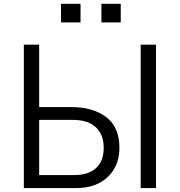

<svg xmlns="http://www.w3.org/2000/svg" viewBox="-20 -959 916 979"><path d="M101.6 0V-731.4H179.7V-413.1H342.8Q453.1 -413.1 521 -362.3Q588.9 -311.5 588.9 -205.1Q588.9 -112.3 528.8 -56.2Q468.8 0 369.1 0ZM179.7 -66.4H359.4Q429.7 -66.4 469.2 -101.6Q508.8 -136.7 508.8 -205.1Q508.8 -272.5 468.8 -310.1Q428.7 -347.7 350.6 -347.7H179.7ZM697.3 0V-731.4H775.4V0ZM291 -844.7V-939.5H390.6V-844.7ZM497.1 -844.7V-939.5H595.7V-844.7Z"/></svg>

Font: Gothic A1
Style: Regular
Weight: 400
Designer: HanYang I&C Co.,Ltd.
Foundry: HanYang I&C Co.,Ltd.
Version: Version 2.50